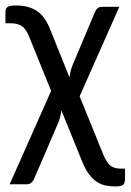

<svg xmlns="http://www.w3.org/2000/svg" viewBox="-24 -502 471 690"><path d="M196.8 -105Q194.8 -92.3 191.7 -80.1Q188.5 -67.9 184.6 -59.1L97.7 142.6Q94.7 149.4 88.6 154.8Q82.5 160.2 71.8 160.2H10.7L159.7 -175.3L81.5 -368.2Q75.7 -382.3 69.8 -391.8Q64 -401.4 55.9 -407.2Q47.9 -413.1 37.1 -415.8Q26.4 -418.5 11.2 -418.5H-4.4V-450.7Q-4.4 -457 -4.2 -462.9Q-3.9 -468.8 -0.7 -473.1Q2.4 -477.5 9.8 -480Q17.1 -482.4 31.2 -482.4Q53.7 -482.4 72.5 -478Q91.3 -473.6 106.4 -464.1Q121.6 -454.6 133.3 -439Q145 -423.3 154.3 -401.4L225.6 -224.1Q227.5 -237.3 230.7 -249.5Q233.9 -261.7 238.3 -271.5L317.9 -460.4Q320.8 -467.3 326.7 -472.4Q332.5 -477.5 343.8 -477.5H404.8L262.2 -155.8L346.7 52.2Q357.4 79.1 370.8 91.6Q384.3 104 409.2 104H425.3V138.7Q425.3 156.7 418.2 162.4Q411.1 168 390.6 168Q372.1 168 355.2 164.6Q338.4 161.1 323.5 151.1Q308.6 141.1 295.4 123.5Q282.2 106 271 77.6Z"/></svg>

Font: Carlito
Style: Regular
Weight: 400
Designer: Lukasz Dziedzic
Foundry: tyPoland Lukasz Dziedzic
Version: Version 1.103; Beta1; all basic design good, some composites